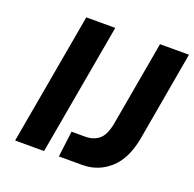

<svg xmlns="http://www.w3.org/2000/svg" viewBox="-117 -770 902 891"><g transform="rotate(20 334.5 -325.0)"><path d="M279 -128H347Q387 -128 414 -150Q441 -172 452 -231L526 -650H669L592 -211Q573 -104 515 -52Q457 0 379 0H263ZM162 -650H305L190 0H47Z"/></g></svg>

Font: Overused Grotesk
Style: Bold Italic
Weight: 700
Italic angle: -10°
Version: Version 0.003